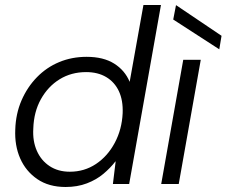

<svg xmlns="http://www.w3.org/2000/svg" viewBox="-20 -735 905 767"><path d="M242 12Q175 12 129 -19.5Q83 -51 60.5 -102.5Q38 -154 41 -218Q43 -281 66 -334Q89 -387 127.5 -426.5Q166 -466 216.5 -487Q267 -508 326 -508Q393 -508 436 -481Q479 -454 498 -408L553 -715H623L496 0H431L442 -90H441Q421 -64 393 -40.5Q365 -17 327 -2.5Q289 12 242 12ZM259 -49Q317 -49 363.5 -80Q410 -111 438.5 -164.5Q467 -218 470 -283Q472 -334 455 -370.5Q438 -407 404.5 -427Q371 -447 324 -447Q265 -447 218.5 -418.5Q172 -390 143.5 -339Q115 -288 113 -221Q110 -172 127 -133Q144 -94 178 -71.5Q212 -49 259 -49Z M624 0 712 -496H782L694 0ZM856 -538 672 -657 683 -714H684L865 -592Z"/></svg>

Font: DM Sans 28pt Light
Style: Italic
Weight: 300
Italic angle: -10°
Version: Version 4.004;gftools[0.9.30]